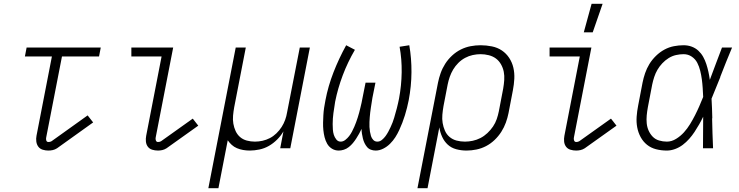

<svg xmlns="http://www.w3.org/2000/svg" viewBox="-20 -780 3890 1010"><path d="M234 12Q219 12 204.5 7.5Q190 3 181.5 -8.5Q173 -20 171 -35.5Q169 -51 172 -66L253 -483H111L120 -530H510L501 -483H306L223 -57Q221 -49 223.5 -41Q226 -33 235 -33Q239 -33 243.5 -34Q248 -35 251 -37L441 -173L470 -136L280 0Q269 7 257.5 9.5Q246 12 234 12Z M811 12Q795 12 780.5 7.5Q766 3 757.5 -8.5Q749 -20 747.5 -35.5Q746 -51 749 -66L830 -483H671V-530H891L799 -57Q797 -49 800 -41Q803 -33 811 -33Q815 -33 819.5 -34Q824 -35 827 -37L994 -156L1023 -119L856 0Q845 7 833.5 9.5Q822 12 811 12Z M1076 210 1220 -530H1273L1212 -216Q1208 -194 1206 -172Q1204 -150 1207.5 -129.5Q1211 -109 1219.5 -90.5Q1228 -72 1243 -59Q1258 -46 1278.5 -40.5Q1299 -35 1321 -35Q1341 -35 1361 -39.5Q1381 -44 1399.5 -53.5Q1418 -63 1434 -78.5Q1450 -94 1461.5 -112Q1473 -130 1480 -149.5Q1487 -169 1490 -188L1557 -530H1610L1507 0H1454L1471 -89Q1458 -66 1438 -46Q1418 -26 1394.5 -12.5Q1371 1 1344.5 6.5Q1318 12 1294 12Q1276 12 1259 9Q1242 6 1226.5 -0.5Q1211 -7 1199 -18Q1187 -29 1178 -42L1129 210Z M1762 12Q1742 12 1726 2Q1710 -8 1701 -24Q1692 -40 1687.5 -58Q1683 -76 1681 -95.5Q1679 -115 1679.5 -134.5Q1680 -154 1681 -173.5Q1682 -193 1685 -213Q1688 -233 1692 -253Q1706 -327 1734.5 -400Q1763 -473 1801 -542L1847 -518Q1809 -453 1783 -384Q1757 -315 1743 -245Q1741 -230 1738.5 -215Q1736 -200 1734 -185.5Q1732 -171 1731 -156.5Q1730 -142 1730 -127.5Q1730 -113 1731 -98.5Q1732 -84 1736 -71Q1740 -58 1749 -46.5Q1758 -35 1772 -35Q1785 -35 1796.5 -44Q1808 -53 1816.5 -64Q1825 -75 1831.5 -87.5Q1838 -100 1843.5 -112.5Q1849 -125 1853.5 -137.5Q1858 -150 1862 -162.5Q1866 -175 1869.5 -188Q1873 -201 1876 -214Q1879 -227 1882 -239.5Q1885 -252 1887 -265L1903 -345H1955L1939 -265Q1937 -252 1935 -239.5Q1933 -227 1931 -214Q1929 -201 1927.5 -188.5Q1926 -176 1925 -163Q1924 -150 1923.5 -137.5Q1923 -125 1923.5 -112.5Q1924 -100 1926 -88Q1928 -76 1931.5 -64.5Q1935 -53 1943.5 -44Q1952 -35 1965 -35Q1978 -35 1989 -44Q2000 -53 2008 -64Q2016 -75 2022.5 -87Q2029 -99 2034.5 -111Q2040 -123 2045 -135.5Q2050 -148 2053.5 -160.5Q2057 -173 2060.5 -185.5Q2064 -198 2067.5 -210.5Q2071 -223 2073.5 -235.5Q2076 -248 2079 -261Q2092 -330 2093 -399.5Q2094 -469 2082 -534L2133 -542Q2145 -473 2144.5 -400Q2144 -327 2130 -253Q2126 -233 2121 -213Q2116 -193 2110 -173.5Q2104 -154 2096.5 -134.5Q2089 -115 2080 -95.5Q2071 -76 2059.5 -58Q2048 -40 2032 -24Q2016 -8 1996 2Q1976 12 1956 12Q1943 12 1931 7.5Q1919 3 1911 -6.5Q1903 -16 1897.5 -27.5Q1892 -39 1889 -51.5Q1886 -64 1884 -76.5Q1882 -89 1882 -102Q1876 -89 1869 -76.5Q1862 -64 1854 -51.5Q1846 -39 1836.5 -27.5Q1827 -16 1815 -6.5Q1803 3 1789 7.5Q1775 12 1762 12Z M2176 210 2284 -345Q2289 -370 2298 -395.5Q2307 -421 2322 -444.5Q2337 -468 2358 -487.5Q2379 -507 2404 -519.5Q2429 -532 2455.5 -537Q2482 -542 2508 -542Q2538 -542 2567.5 -536Q2597 -530 2620 -514.5Q2643 -499 2658.5 -475.5Q2674 -452 2680.5 -424Q2687 -396 2685.5 -366Q2684 -336 2678 -305L2655 -185Q2650 -160 2641 -135Q2632 -110 2617 -86.5Q2602 -63 2581.5 -43.5Q2561 -24 2537 -11.5Q2513 1 2486.5 6.5Q2460 12 2434 12Q2406 12 2380 5Q2354 -2 2335.5 -19Q2317 -36 2306 -60Q2295 -84 2291 -110L2229 210ZM2426 -35Q2446 -35 2467 -39.5Q2488 -44 2507.5 -54Q2527 -64 2544 -80Q2561 -96 2573.5 -114.5Q2586 -133 2593 -153.5Q2600 -174 2604 -194L2627 -314Q2631 -337 2632.5 -359.5Q2634 -382 2630 -402.5Q2626 -423 2615.5 -441.5Q2605 -460 2589 -472Q2573 -484 2551.5 -489.5Q2530 -495 2508 -495Q2488 -495 2467 -490.5Q2446 -486 2426.5 -475.5Q2407 -465 2391 -449Q2375 -433 2364 -414.5Q2353 -396 2346 -376Q2339 -356 2335 -336L2313 -222Q2309 -199 2307 -176.5Q2305 -154 2308.5 -133Q2312 -112 2320.5 -92.5Q2329 -73 2345 -59.5Q2361 -46 2382 -40.5Q2403 -35 2426 -35Z M3011 12Q2995 12 2980.5 7.5Q2966 3 2957.5 -8.5Q2949 -20 2947.5 -35.5Q2946 -51 2949 -66L3030 -483H2871V-530H3091L2999 -57Q2997 -49 3000 -41Q3003 -33 3011 -33Q3015 -33 3019.5 -34Q3024 -35 3027 -37L3194 -156L3223 -119L3056 0Q3045 7 3033.5 9.5Q3022 12 3011 12Z M3051 -610 3092 -760H3150L3098 -610Z M3488 12Q3458 12 3431 5Q3404 -2 3383.5 -18.5Q3363 -35 3350 -59Q3337 -83 3332 -110Q3327 -137 3329 -166Q3331 -195 3337 -225L3360 -345Q3365 -370 3373.5 -395Q3382 -420 3396 -443Q3410 -466 3430.5 -486Q3451 -506 3475 -519Q3499 -532 3525 -537Q3551 -542 3576 -542Q3599 -542 3619 -534.5Q3639 -527 3654 -513Q3669 -499 3679 -481Q3689 -463 3695.5 -443Q3702 -423 3706.5 -402.5Q3711 -382 3714 -360Q3730 -403 3746 -445.5Q3762 -488 3778 -530H3831Q3815 -492 3799.5 -453.5Q3784 -415 3769 -376V-374Q3757 -346 3746 -317.5Q3735 -289 3723 -261Q3725 -235 3725.5 -209.5Q3726 -184 3727 -158L3726 -157Q3727 -117 3728 -78Q3729 -39 3731 0H3678Q3678 -41 3678.5 -82.5Q3679 -124 3679 -166Q3669 -145 3657.5 -125Q3646 -105 3633.5 -86Q3621 -67 3605.5 -49.5Q3590 -32 3571.5 -18Q3553 -4 3531 4Q3509 12 3488 12ZM3488 -35Q3513 -35 3536.5 -49.5Q3560 -64 3578 -84Q3596 -104 3610 -127Q3624 -150 3636 -173.5Q3648 -197 3658.5 -221Q3669 -245 3679 -270Q3678 -293 3676.5 -316.5Q3675 -340 3672 -362.5Q3669 -385 3663.5 -407.5Q3658 -430 3648 -449.5Q3638 -469 3619 -482Q3600 -495 3576 -495Q3557 -495 3536.5 -490.5Q3516 -486 3497.5 -474.5Q3479 -463 3464 -447Q3449 -431 3438.5 -413Q3428 -395 3421.5 -375Q3415 -355 3411 -336L3388 -216Q3384 -194 3382 -173Q3380 -152 3382 -131.5Q3384 -111 3392 -93Q3400 -75 3413.5 -61Q3427 -47 3447 -41Q3467 -35 3488 -35Z"/></svg>

Font: Lode Dark
Style: Italic
Weight: 400
Italic angle: -11°
Monospace: yes
Designer: Belleve Invis
Foundry: Belleve Invis
Version: Version 29.2.0; ttfautohint (v1.8.3)